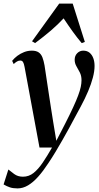

<svg xmlns="http://www.w3.org/2000/svg" viewBox="-68 -801 551 1067"><path d="M68.5 -429Q65 -448.5 59.8 -456.5Q54.5 -464.5 45 -464.5Q35.5 -464.5 26.8 -459.5Q18 -454.5 8 -445L-0.5 -463Q11.5 -478 28.5 -490.8Q45.5 -503.5 66 -511.5Q86.5 -519.5 109 -519.5Q133 -519.5 147 -509.8Q161 -500 168 -481.5Q175 -463 179.5 -437.5Q184.5 -404 190.5 -364.5Q196.5 -325 202.8 -283Q209 -241 215.5 -199.8Q222 -158.5 228 -121L245 -18.5L293.5 -112.5Q320.5 -165.5 338.2 -204Q356 -242.5 366.2 -270Q376.5 -297.5 380.8 -318Q385 -338.5 385 -355Q385 -380 375.5 -398.5Q366 -417 356.5 -433.2Q347 -449.5 347 -469Q347 -491 361 -505.2Q375 -519.5 394.5 -519.5Q416 -519.5 429.8 -508Q443.5 -496.5 450.5 -477.5Q457.5 -458.5 457.5 -434.5Q457.5 -405.5 448.2 -370.2Q439 -335 422 -294.5Q405 -254 380.5 -208.5Q365.5 -181.5 349.5 -151.2Q333.5 -121 316.2 -89.2Q299 -57.5 280.2 -24.8Q261.5 8 241.8 41Q222 74 200.5 106Q172.5 149 144.5 180.5Q116.5 212 88 229Q59.5 246 29.5 246Q4.5 246 -12.8 240.2Q-30 234.5 -48 224L-21.5 141Q-9.5 151 10.8 166Q31 181 59.5 181Q92.5 181 118.5 160.2Q144.5 139.5 169.2 103Q194 66.5 221 19H151.5ZM127 -561.5 110 -571.5 261 -781H336L403.5 -568L386 -561.5Q361 -591 336.5 -625Q312 -659 285.5 -699Q253.5 -664.5 214.8 -631.2Q176 -598 127 -561.5Z"/></svg>

Font: Merriweather 144pt Medium
Style: Italic
Weight: 500
Italic angle: -7.8°
Version: Version 2.101